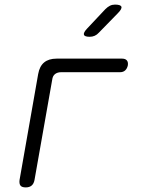

<svg xmlns="http://www.w3.org/2000/svg" viewBox="-20 -805 640 835"><path d="M92 10Q75 10 69 2Q63 -6 65 -22L146 -483Q152 -517 172 -533.5Q192 -550 226 -550H511Q525 -550 531.5 -542.5Q538 -535 536 -521Q533 -507 524.5 -499Q516 -491 502 -491H246Q230 -491 219.5 -483Q209 -475 207 -458L130 -22Q127 -6 117.5 2Q108 10 92 10ZM370 -645Q348 -645 345 -654Q342 -663 359 -681L438 -765Q448 -775 458 -780Q468 -785 480 -785Q505 -785 508 -775.5Q511 -766 492 -747L410 -663Q402 -654 392 -649.5Q382 -645 370 -645Z"/></svg>

Font: Maple Mono ExtraLight
Style: Italic
Weight: 275
Italic angle: -10°
Monospace: yes
Designer: subframe7536
Version: Version 7.000